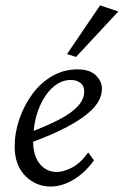

<svg xmlns="http://www.w3.org/2000/svg" viewBox="-20 -681 457 709"><path d="M167 7.8Q112.3 7.8 73.2 -31.7Q34.2 -71.3 34.2 -139.6Q34.2 -191.4 51.8 -242.2Q69.3 -293 100.1 -334.5Q130.9 -376 173.3 -400.4Q215.8 -424.8 265.6 -424.8Q311.5 -424.8 334 -402.8Q356.4 -380.9 356.4 -353.5Q356.4 -325.2 339.4 -299.8Q322.3 -274.4 288.1 -249.5Q253.9 -224.6 204.6 -200.7Q155.3 -176.8 90.8 -153.3V-192.4Q154.3 -216.8 198.7 -239.7Q243.2 -262.7 267.1 -288.6Q291 -314.5 291 -342.8Q291 -364.3 276.9 -375Q262.7 -385.7 241.2 -385.7Q204.1 -385.7 172.4 -356Q140.6 -326.2 121.6 -275.4Q102.5 -224.6 102.5 -158.2Q102.5 -105.5 127 -75.7Q151.4 -45.9 190.4 -45.9Q213.9 -45.9 245.6 -62Q277.3 -78.1 305.7 -118.2L327.1 -88.9Q294.9 -43.9 252.4 -18.1Q210 7.8 167 7.8ZM260.7 -470.7 227.5 -481.4 349.6 -661.1 417 -638.7Z"/></svg>

Font: Crimson Pro Light
Style: Italic
Weight: 300
Italic angle: -12°
Designer: Jacques Le Bailly
Foundry: Baron von Fonthausen
Version: Version 1.003